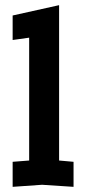

<svg xmlns="http://www.w3.org/2000/svg" viewBox="-20 -720 328 744"><path d="M29 4V-93L93 -98V-574L29 -565V-660L209 -700V-98L265 -93V4L143 -4Z"/></svg>

Font: Tektur Condensed Medium
Style: Regular
Weight: 500
Width: 3
Designer: Adam Jagosz
Foundry: Adam Jagosz
Version: Version 1.005;gftools[0.9.30]